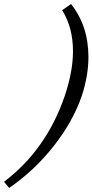

<svg xmlns="http://www.w3.org/2000/svg" viewBox="-128 -762 458 952"><path d="M-82.5 169.9 -107.9 139.2Q101.6 -19.5 192.9 -286.1Q233.9 -407.7 233.9 -507.8Q233.9 -625.5 180.2 -711.4L224.1 -742.2Q310.5 -633.8 310.5 -478.5Q310.5 -387.2 277.3 -286.1Q233.9 -159.7 138.7 -38.3Q43.5 83 -82.5 169.9Z"/></svg>

Font: Elstob 14pt
Style: Italic
Weight: 400
Italic angle: -20°
Designer: Peter S. Baker
Version: Version 1.015